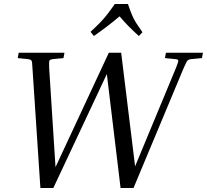

<svg xmlns="http://www.w3.org/2000/svg" viewBox="-20 -945 1040 965"><path d="M586 0 517 -573 248 0H183L143 -605Q142 -634 138.5 -640Q135 -646 120 -648L69 -653L74 -680H304L299 -653L247 -648Q231 -646 228.5 -640.5Q226 -635 227 -605L259 -105L527 -680H589L659 -109L865 -605Q877 -635 876 -641Q875 -647 860 -648L809 -653L814 -680H1000L995 -653L943 -648Q933 -647 927.5 -644.5Q922 -642 917.5 -633.5Q913 -625 904 -605L651 0ZM696 -783 678 -764Q649 -790 625 -814.5Q601 -839 581 -863Q553 -839 521 -814.5Q489 -790 452 -764L435 -785Q464 -812 482.5 -831Q501 -850 518 -871.5Q535 -893 557 -925H623Q634 -893 643 -871Q652 -849 664.5 -829.5Q677 -810 696 -783Z"/></svg>

Font: Inria Serif
Style: Italic
Weight: 400
Italic angle: -10°
Designer: Black Foundry Team
Foundry: Black Foundry
Version: Version 1.000; ttfautohint (v1.8.3)